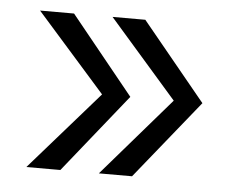

<svg xmlns="http://www.w3.org/2000/svg" viewBox="-37 -483 575 467"><g transform="rotate(5 250.0 -249.0)"><path d="M280 -250 126 -58H43L211 -250L43 -440H126ZM456 -250 301 -58H220L386 -250L220 -440H300Z"/></g></svg>

Font: Kaisei Tokumin Medium
Style: Regular
Weight: 500
Designer: Font-Kai, 金井和夫
Foundry: KAZUO KANAI
Version: Version 5.003